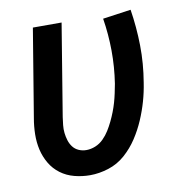

<svg xmlns="http://www.w3.org/2000/svg" viewBox="-66 -594 633 665"><g transform="rotate(-10 250.0 -262.0)"><path d="M199 8Q171 8 144 1Q117 -6 95.5 -22Q74 -38 60.5 -61Q47 -84 41 -110Q35 -136 35.5 -164.5Q36 -193 41 -221L92 -530H193L140 -207Q138 -193 136.5 -179Q135 -165 136.5 -151.5Q138 -138 142 -125Q146 -112 154 -101.5Q162 -91 174.5 -85.5Q187 -80 201 -80Q217 -80 233 -86.5Q249 -93 261.5 -105.5Q274 -118 283 -132.5Q292 -147 299.5 -162.5Q307 -178 313 -193.5Q319 -209 323.5 -224.5Q328 -240 331.5 -256.5Q335 -273 338 -289Q347 -347 346.5 -404.5Q346 -462 337 -518L436 -532Q446 -469 447 -405Q448 -341 437 -276Q432 -243 423 -211.5Q414 -180 400.5 -148.5Q387 -117 368 -88Q349 -59 323 -36Q297 -13 264 -2.5Q231 8 199 8Z"/></g></svg>

Font: Iosevka Curly Semibold Oblique
Style: Regular
Weight: 600
Italic angle: -9°
Monospace: yes
Designer: Belleve Invis
Foundry: Belleve Invis
Version: Version 11.1.0; ttfautohint (v1.8.3)